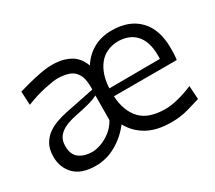

<svg xmlns="http://www.w3.org/2000/svg" viewBox="-106 -739 1069 955"><g transform="rotate(-30 428.5 -261.5)"><path d="M640.6 11.2Q556.6 11.2 502.2 -19.5Q447.8 -50.3 418.5 -104Q378.9 -52.2 323.5 -20.8Q268.1 10.7 206.5 10.7Q125.5 10.7 85 -30Q44.4 -70.8 44.4 -133.3Q44.4 -175.8 60.3 -204.1Q76.2 -232.4 101.3 -250Q126.5 -267.6 155.3 -277.3Q184.1 -287.1 209.5 -292.5L379.4 -327.1Q381.3 -384.3 365.5 -413.1Q349.6 -441.9 320.8 -451.7Q292 -461.4 254.9 -461.4Q233.4 -461.4 181.2 -450.4Q128.9 -439.5 72.3 -416.5L68.4 -494.6Q92.3 -501.5 126.5 -510.5Q160.6 -519.5 198 -526.6Q235.4 -533.7 267.6 -533.7Q327.1 -533.7 368.9 -510.5Q410.6 -487.3 428.7 -436.5Q457 -481.9 502.7 -507.8Q548.3 -533.7 608.9 -533.7Q707.5 -533.7 763.9 -476.3Q820.3 -418.9 820.3 -310.1Q820.3 -291 819.6 -275.1Q818.8 -259.3 816.4 -244.1H455.6Q460 -159.2 505.1 -110.1Q550.3 -61 647.9 -61Q679.7 -61 722.2 -71.8Q764.6 -82.5 806.2 -100.6L811 -23.4Q779.8 -13.7 735.8 -1.2Q691.9 11.2 640.6 11.2ZM746.6 -291Q751 -378.4 715.8 -423.8Q680.7 -469.2 609.9 -471.2Q537.1 -469.2 498.3 -419.7Q459.5 -370.1 455.6 -289.6ZM225.6 -58.1Q248 -58.1 276.6 -68.4Q305.2 -78.6 332.3 -99.6Q359.4 -120.6 377 -152.8L377.9 -293.9Q369.6 -289.6 355.7 -283.9Q341.8 -278.3 315.2 -271.5Q288.6 -264.6 240.7 -254.9Q209.5 -248.5 182.4 -236.8Q155.3 -225.1 138.7 -204.3Q122.1 -183.6 122.1 -149.9Q122.1 -100.6 151.6 -79.3Q181.2 -58.1 225.6 -58.1Z"/></g></svg>

Font: Pinar DS3-Regular
Style: Regular
Weight: 400
Designer: Amin Abedi
Version: Version 2.000